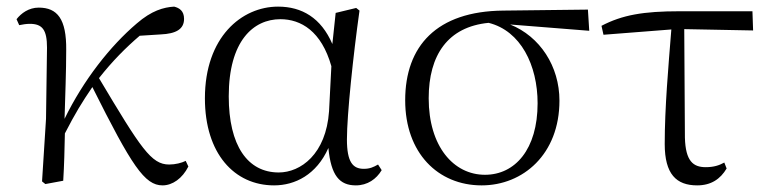

<svg xmlns="http://www.w3.org/2000/svg" viewBox="-20 -546 2320 580"><path d="M471 14C501 14 531 -7 549 -43L541 -60C529 -54 510 -49 491 -49C437 -49 406 -97 279 -310C320 -362 360 -402 402 -438L465 -442C512 -444 536 -458 536 -489C536 -513 522 -522 506 -526C474 -524 438 -514 393 -475C313 -407 232 -304 175 -187C177 -257 180 -330 180 -395C181 -489 153 -523 97 -523C67 -523 44 -506 30 -488L38 -470C48 -472 59 -474 70 -474C108 -474 122 -456 122 -402L119 -187L107 2L117 10L171 0C174 -48 175 -95 176 -143C208 -205 227 -236 259 -283C378 -45 417 14 471 14Z M808 14C871 14 936 -18 972 -99C980 -15 1006 14 1055 14C1090 14 1117 -5 1133 -32L1122 -49C1108 -41 1097 -36 1079 -36C1046 -36 1028 -56 1028 -125C1028 -199 1047 -379 1066 -514L1056 -522L994 -507L984 -413C950 -492 892 -526 820 -526C710 -526 599 -434 599 -249C599 -82 688 14 808 14ZM981 -346 974 -210C965 -80 888 -25 822 -25C728 -25 671 -106 671 -255C671 -422 745 -488 827 -488C889 -488 951 -452 981 -346Z M1435 14C1560 14 1670 -80 1670 -242C1670 -346 1611 -436 1521 -472L1760 -453L1756 -517L1500 -514C1299 -512 1204 -407 1204 -243C1204 -84 1303 14 1435 14ZM1456 -477C1553 -453 1604 -349 1604 -234C1604 -95 1536 -18 1445 -18C1350 -18 1275 -104 1275 -249C1275 -380 1333 -465 1456 -477Z M2086 14C2128 14 2156 -5 2175 -37L2168 -55C2152 -46 2135 -41 2112 -41C2074 -41 2051 -59 2049 -130L2047 -458L2255 -454L2253 -512H2033C1924 -512 1860 -501 1797 -468L1803 -441L2008 -457C1999 -344 1988 -221 1988 -111C1988 -20 2023 14 2086 14Z"/></svg>

Font: Noto Serif TC Light
Style: Regular
Weight: 300
Designer: Ryoko NISHIZUKA 西塚涼子 (kana & ideographs); Frank Grießhammer (Latin, Greek & Cyrillic); Wenlong ZHANG 张文龙 (bopomofo); San
Foundry: Adobe
Version: Version 2.001;hotconv 1.1.0;makeotfexe 2.6.0